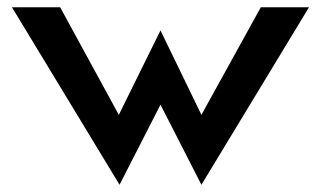

<svg xmlns="http://www.w3.org/2000/svg" viewBox="-20 -471 889 530"><path d="M13 -451 310 39 423 -182 536 39 833 -451H700L536 -154L423 -387L308 -154L146 -451Z"/></svg>

Font: Charger Sport
Style: Ult
Weight: 1000
Designer: Jasper
Foundry: Cannot Into Space Fonts
Version: Version 1.1